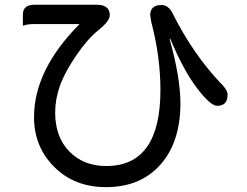

<svg xmlns="http://www.w3.org/2000/svg" viewBox="-20 -730 1040 807"><path d="M314.5 -628.9H125Q91.8 -628.9 76.2 -621.6Q76.2 -628.9 76.2 -669.4Q76.2 -710 125 -710H386.7Q441.4 -710 441.4 -666Q441.4 -641.6 394 -603.5Q346.7 -565.4 298.8 -494.6Q251 -423.8 231.4 -368.2Q211.9 -312.5 211.9 -256.8Q211.9 -154.3 271.5 -93.3Q331.1 -32.2 426.8 -32.2Q654.3 -32.2 654.3 -351.6Q654.3 -491.2 616.2 -635.7L611.3 -666Q611.3 -709 659.2 -709Q689.5 -709 708 -668.9Q789.1 -507.8 902.3 -385.7Q936.5 -353.5 936.5 -332Q936.5 -285.2 892.6 -285.2Q864.3 -285.2 807.1 -360.8Q750 -436.5 696.3 -565.4Q695.3 -568.4 694.3 -567.4V-568.4L693.4 -564.5Q738.3 -402.3 738.3 -295.9Q738.3 -132.8 654.3 -38.1Q570.3 56.6 425.8 56.6Q293 56.6 208 -28.3Q123 -113.3 123 -237.3Q123 -436.5 314.5 -628.9Z"/></svg>

Font: YuPearl-Regular
Style: Regular
Weight: 400
Designer: Max Yao
Foundry: Max-Everyday
Version: Version 1.011; ttfautohint (v1.8.3)